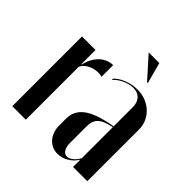

<svg xmlns="http://www.w3.org/2000/svg" viewBox="-182 -815 964 964"><g transform="rotate(45 299.5 -333.0)"><path d="M134.8 -495V-424.2V-394.2H137.8Q142.5 -418.5 153.4 -438.9Q164.2 -459.2 179 -473.6Q193.8 -488 212.4 -495.9Q231 -503.8 251.2 -503.8V-421.5Q233.5 -426 216 -424.5Q198.5 -423 182.4 -416.9Q166.2 -410.8 153.9 -400.4Q141.5 -390 134.8 -375.8V0H38.8V-495Z M273.8 -98.5Q273.8 -75.2 280.9 -55.2Q288 -35.2 300.5 -21Q313 -6.8 330 1.1Q347 9 367.5 9Q397.2 9 424.9 -6.9Q452.5 -22.8 468.2 -49H470.2V-27.5V0H571.5V-368Q571.5 -396.8 560 -421.6Q548.5 -446.5 528.8 -464.8Q509 -483 482.5 -493.4Q456 -503.8 424.5 -503.8Q406 -503.8 386.9 -500Q367.8 -496.2 350.5 -489.2Q333.2 -482.2 319.2 -472.8Q305.2 -463.2 296.2 -452.5L301.2 -448.5Q308.5 -457.5 320.2 -466Q332 -474.5 346.4 -481.1Q360.8 -487.8 376 -491.4Q391.2 -495 404.5 -495Q435 -495 452.6 -476.1Q470.2 -457.2 470.2 -423.5V-288.5Q418.5 -279.5 381.4 -267Q344.2 -254.5 320.2 -237Q296.2 -219.5 285 -197Q273.8 -174.5 273.8 -146.2ZM411.5 -14.8Q394.2 -14.8 384.2 -31.1Q374.2 -47.5 374.2 -74.5V-190.5Q374.2 -211.2 379.2 -226.2Q384.2 -241.2 395.9 -252Q407.5 -262.8 425.8 -270Q444 -277.2 470.2 -282.5V-62.2Q458.2 -40.2 442.2 -27.5Q426.2 -14.8 411.5 -14.8ZM431.8 -563.8 332.2 -675.2H407.8L437.8 -563.8Z"/></g></svg>

Font: Moniqa Black
Style: Regular
Weight: 900
Designer: Rajesh Rajput
Foundry: Rajesh Rajput
Version: Version 1.000